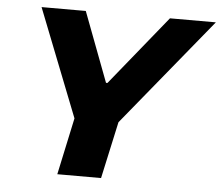

<svg xmlns="http://www.w3.org/2000/svg" viewBox="-50 -744 921 800"><g transform="rotate(5 410.5 -344.0)"><path d="M218 0 269 -238 92 -688H277L387 -397H393L629 -688H821L453 -238L401 0Z"/></g></svg>

Font: Saira Expanded
Style: Bold Italic
Weight: 700
Width: 7
Italic angle: -12°
Designer: Hector Gatti with collaboration of the Omnibus-Type team
Foundry: Omnibus-Type
Version: Version 1.101